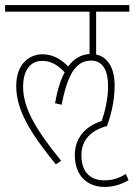

<svg xmlns="http://www.w3.org/2000/svg" viewBox="-20 -642 530 757"><path d="M275 -31C275 51 324 95 393 95C424 95 456 87 487 68L476 44C445 63 421 69 391 69C345 69 301 45 301 -30C301 -91 340 -129 402 -145C414 -179 432 -236 432 -305C432 -380 400 -419 359 -427V-596H490V-622H0V-596H333V-429C300 -427 271 -411 249 -380C221 -408 189 -428 148 -428C101 -428 44 -396 44 -303C44 -207 99 -119 200 6L221 -8C128 -123 71 -211 71 -300C71 -357 94 -402 147 -402C179 -402 207 -387 235 -357C219 -327 206 -287 197 -235L223 -229C250 -369 289 -403 340 -403C380 -403 406 -372 406 -303C406 -250 393 -200 381 -165C315 -144 275 -96 275 -31Z"/></svg>

Font: Noto Sans Devanagari UI ExtraCondensed Thin
Style: Regular
Weight: 100
Width: 2
Designer: Jelle Bosma - Monotype Design Team
Foundry: Monotype Imaging Inc.
Version: Version 2.004